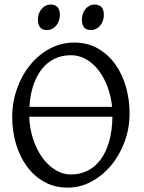

<svg xmlns="http://www.w3.org/2000/svg" viewBox="-20 -819 640 853"><path d="M478 -344.2Q473.6 -389.6 458.5 -431.2Q443.4 -472.7 419.7 -504.4Q396 -536.1 364.3 -554.9Q332.5 -573.7 294.9 -573.7Q254.4 -573.7 221.7 -557.6Q189 -541.5 165.5 -511.7Q142.1 -481.9 127.9 -439.5Q113.8 -397 110.8 -344.2ZM109.9 -300.3Q111.8 -247.6 127.2 -200.9Q142.6 -154.3 167.7 -119.4Q192.9 -84.5 225.6 -64.2Q258.3 -43.9 294.9 -43.9Q335 -43.9 368.4 -60.3Q401.9 -76.7 426.3 -109.1Q450.7 -141.6 464.6 -189.5Q478.5 -237.3 479.5 -300.3ZM555.7 -315.9Q555.7 -249.5 533.7 -189.7Q511.7 -129.9 473.9 -84.5Q436 -39.1 386.2 -12.2Q336.4 14.6 280.8 14.6Q222.2 14.6 176.3 -11.2Q130.4 -37.1 98.9 -80.6Q67.4 -124 50.8 -180.7Q34.2 -237.3 34.2 -298.8Q34.2 -365.2 55.7 -425.3Q77.1 -485.4 114.3 -530.8Q151.4 -576.2 201.4 -603Q251.5 -629.9 309.1 -629.9Q369.6 -629.9 415.5 -603.3Q461.4 -576.7 492.7 -532.7Q523.9 -488.8 539.8 -432.1Q555.7 -375.5 555.7 -315.9ZM441.4 -752.4Q441.4 -738.8 437 -726.6Q432.6 -714.4 425 -705.3Q417.5 -696.3 407.2 -690.9Q397 -685.5 384.8 -685.5Q362.8 -685.5 353.3 -697.8Q343.8 -710 343.8 -732.4Q343.8 -746.1 348.1 -758.3Q352.5 -770.5 360.4 -779.5Q368.2 -788.6 378.2 -793.7Q388.2 -798.8 399.9 -798.8Q441.4 -798.8 441.4 -752.4ZM246.1 -752.4Q246.1 -738.8 241.7 -726.6Q237.3 -714.4 229.7 -705.3Q222.2 -696.3 211.9 -690.9Q201.7 -685.5 189.5 -685.5Q167.5 -685.5 158 -697.8Q148.4 -710 148.4 -732.4Q148.4 -746.1 152.8 -758.3Q157.2 -770.5 165 -779.5Q172.9 -788.6 182.9 -793.7Q192.9 -798.8 204.6 -798.8Q246.1 -798.8 246.1 -752.4Z"/></svg>

Font: Noto Serif Devanagari
Style: Regular
Weight: 400
Designer: Monotype Design Team
Foundry: Monotype Imaging Inc.
Version: Version 1.01